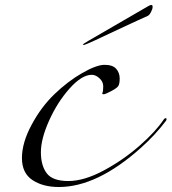

<svg xmlns="http://www.w3.org/2000/svg" viewBox="-20 -728 688 770"><path d="M636 -248Q640 -254 644 -254Q648 -254 648 -251Q648 -248 646 -244Q603 -187 546 -136Q370 22 216 22Q152 22 110 -6Q68 -34 68 -94Q68 -156 107 -228Q145 -299 198.5 -350.5Q252 -402 309.5 -435Q367 -468 399.5 -468Q432 -468 446 -452Q460 -436 460 -413.5Q460 -391 454 -382.5Q448 -374 425 -362Q402 -350 396 -350Q390 -350 390 -352Q390 -354 391 -356Q394 -364 394 -382Q394 -400 379 -414Q364 -428 348 -428Q308 -428 259 -373Q210 -318 177 -244.5Q144 -171 144 -117.5Q144 -64 167.5 -33Q191 -2 254 -2Q317 -2 395.5 -44Q474 -86 539.5 -143.5Q605 -201 636 -248ZM334 -564 572 -702Q581 -708 588 -708Q592 -708 592 -700Q592 -692 585.5 -679.5Q579 -667 572 -664Q540 -650 476 -620Q324 -548 318 -548Q312 -548 312 -549.5Q312 -551 334 -564Z"/></svg>

Font: Miama
Style: Regular
Weight: 400
Italic angle: 16.5°
Designer: Linus Romer
Foundry: Linus Romer
Version: 0.32